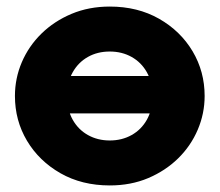

<svg xmlns="http://www.w3.org/2000/svg" viewBox="-20 -550 669 585"><path d="M161.5 -204.5V-318.5H469.5V-204.5ZM314.5 15Q229.5 15 164.2 -22.2Q99 -59.5 62.2 -121.2Q25.5 -183 25.5 -257.5Q25.5 -311.5 46.5 -360.5Q67.5 -409.5 106.2 -447.5Q145 -485.5 198 -507.8Q251 -530 314.5 -530Q399.5 -530 464.8 -492.8Q530 -455.5 566.8 -393.8Q603.5 -332 603.5 -257.5Q603.5 -204 582.5 -154.8Q561.5 -105.5 522.8 -67.5Q484 -29.5 431.2 -7.2Q378.5 15 314.5 15ZM314.5 -122Q351.5 -122 381 -138.5Q410.5 -155 427.5 -185.2Q444.5 -215.5 444.5 -257.5Q444.5 -299.5 427.5 -329.8Q410.5 -360 381 -376.5Q351.5 -393 314.5 -393Q277 -393 247.8 -376.5Q218.5 -360 201.5 -329.8Q184.5 -299.5 184.5 -257.5Q184.5 -215.5 201.5 -185.2Q218.5 -155 248 -138.5Q277.5 -122 314.5 -122Z"/></svg>

Font: Geologica ExtraBold
Style: Regular
Weight: 800
Designer: Sindre Bremnes, Frode Helland
Foundry: Monokrom Skriftforlag AS
Version: Version 1.010;gftools[0.9.28]